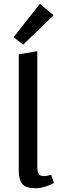

<svg xmlns="http://www.w3.org/2000/svg" viewBox="-20 -989 318 1014"><path d="M52 -793 191 -969 263 -908 102 -753ZM79 -91V-702L177 -719V-110Q177 -84 184 -71.5Q191 -59 212 -59Q229 -59 250 -66L265 -22Q238 -9 215 -2Q192 5 166 5Q117 5 98 -17Q79 -39 79 -91Z"/></svg>

Font: Ysabeau Infant Semibold
Style: Regular
Weight: 600
Designer: Christian Thalmann (Catharsis Fonts)
Version: Version 0.003